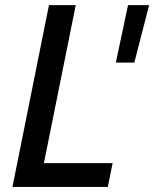

<svg xmlns="http://www.w3.org/2000/svg" viewBox="-20 -740 610 760"><path d="M29.3 0 173.8 -719.7H279.8L153.8 -94.2H425.8L406.7 0ZM438.5 -492.2 486.8 -719.7H570.3L511.7 -492.2Z"/></svg>

Font: Reddit Sans Medium
Style: Italic
Weight: 500
Italic angle: -11.25°
Designer: Stephen Hutchings
Version: Version 1.013